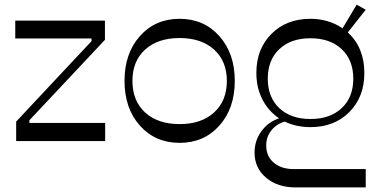

<svg xmlns="http://www.w3.org/2000/svg" viewBox="-20 -609 1636 829"><path d="M49.8 0V-84L375 -431.2V-442.9H45.9V-520H433.1V-437L106.9 -89.8V-78.1H434.1V0Z M755.4 7.8Q650.4 7.8 584 -66.7Q517.6 -141.1 517.6 -259.8Q517.6 -378.4 584 -453.1Q650.4 -527.8 755.4 -527.8Q860.4 -527.8 927 -453.1Q993.7 -378.4 993.7 -259.8Q993.7 -141.1 927.2 -66.7Q860.8 7.8 755.4 7.8ZM959.5 -259.8Q959.5 -345.2 904.3 -395Q849.1 -444.8 755.4 -444.8Q661.6 -444.8 606.7 -395Q551.8 -345.2 551.8 -259.8Q551.8 -173.3 606.7 -123.3Q661.6 -73.2 755.4 -73.2Q849.1 -73.2 904.3 -123.3Q959.5 -173.3 959.5 -259.8Z M1320.3 -60.1Q1259.8 -60.1 1209 -84Q1172.4 -72.8 1150.9 -45.2Q1129.4 -17.6 1129.4 19Q1129.4 65.4 1161.9 93.3Q1194.3 121.1 1249 121.1H1559.1V200.2H1256.3Q1178.2 200.2 1128.7 158.2Q1079.1 116.2 1079.1 49.8Q1079.1 -1.5 1108.4 -42Q1137.7 -82.5 1185.1 -98.1Q1138.7 -129.4 1112.8 -179.9Q1086.9 -230.5 1086.9 -293.9Q1086.9 -397.5 1151.9 -462.6Q1216.8 -527.8 1320.3 -527.8Q1398.4 -527.8 1459 -486.8L1520 -588.9L1559.1 -566.9L1481.9 -469.2Q1553.2 -402.8 1553.2 -293.9Q1553.2 -190.4 1488.5 -125.2Q1423.8 -60.1 1320.3 -60.1ZM1320.3 -95.2Q1405.3 -95.2 1455.3 -142.1Q1505.4 -189 1505.4 -269Q1505.4 -349.6 1455.3 -396.7Q1405.3 -443.8 1320.3 -443.8Q1235.4 -443.8 1185.8 -396.7Q1136.2 -349.6 1136.2 -269Q1136.2 -189 1186 -142.1Q1235.8 -95.2 1320.3 -95.2Z"/></svg>

Font: Ribes
Style: Regular
Weight: 400
Designer: Luigi Gorlero
Foundry: Collletttivo
Version: Version 2.100;Glyphs 3.2 (3217)